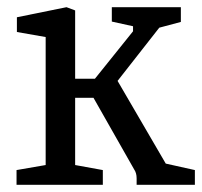

<svg xmlns="http://www.w3.org/2000/svg" viewBox="-20 -514 562 534"><path d="M26 0V-41L107 -55V-411L27 -425V-466L165 -494L189 -485V-295H244L350 -427V-441L291 -454V-494H483V-453L423 -437L307 -289L441 -59L522 -41V0H360V-18Q360 -33 353 -43L240 -242H189V-55L266 -41V0Z"/></svg>

Font: Faustina Light
Style: Regular
Weight: 400
Version: Version 1.200